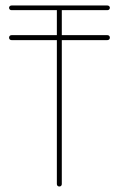

<svg xmlns="http://www.w3.org/2000/svg" viewBox="-20 -679 432 699"><path d="M187 -651Q187 -654 189.5 -656.5Q192 -659 196 -659Q200 -659 202.5 -656.5Q205 -654 205 -651V-9Q205 -5 202.5 -2.5Q200 0 196 0Q192 0 189.5 -2.5Q187 -5 187 -9ZM371 -659Q375 -659 377.5 -656.5Q380 -654 380 -651Q380 -647 377.5 -644.5Q375 -642 371 -642H22Q18 -642 15.5 -644.5Q13 -647 13 -651Q13 -654 15.5 -656.5Q18 -659 22 -659ZM371 -551Q375 -551 377.5 -548.5Q380 -546 380 -542Q380 -538 377.5 -535.5Q375 -533 371 -533H22Q18 -533 15.5 -535.5Q13 -538 13 -542Q13 -546 15.5 -548.5Q18 -551 22 -551Z"/></svg>

Font: Libertine-Super Thin
Style: Regular
Weight: 100
Designer: Bastien Sozeau
Foundry: NBR — Bastien Sozeau
Version: Version 2.003;gftools[0.9.33]